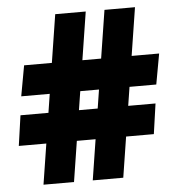

<svg xmlns="http://www.w3.org/2000/svg" viewBox="-51 -748 735 796"><g transform="rotate(-5 316.5 -350.0)"><path d="M303 0 413 -700H540L430 0ZM10 -169 28 -295H590L572 -169ZM98 0 208 -700H335L225 0ZM38 -373 61 -500H623L600 -373Z"/></g></svg>

Font: Figtree Light Black
Style: Regular
Weight: 900
Version: Version 2.000